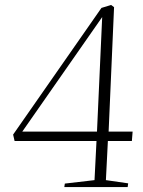

<svg xmlns="http://www.w3.org/2000/svg" viewBox="-20 -756 577 776"><path d="M419 -224H516L513 -186H416L408 -28L498 -15L496 0H240L242 -14L362 -28L370 -186H39L33 -212L390 -724L429 -736L441 -727ZM372 -224 393 -687 70 -224Z"/></svg>

Font: Literata 60pt ExtraLight
Style: Italic
Weight: 250
Italic angle: -2°
Designer: Latin by Veronika Burian and Jose Scaglione. Greek by Irene Vlachou. Cyrillic by Vera Evstafieva
Foundry: TypeTogether
Version: Version 3.103;gftools[0.9.29]